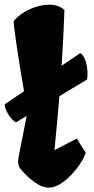

<svg xmlns="http://www.w3.org/2000/svg" viewBox="-27 -808 409 837"><path d="M231.9 -388.7Q220.7 -256.8 210.4 -153.3L307.6 -204.1L346.7 -142.1Q336.9 -112.8 310.1 -76.7Q283.2 -40.5 249.5 -15.4Q215.8 9.8 187 9.8Q156.7 9.8 124.5 -13.2Q92.3 -36.1 65.9 -67.4Q59.1 -75.2 55.4 -83.7Q51.8 -92.3 51.8 -104.5Q51.8 -108.9 53.7 -121.6L89.4 -302.7L42.5 -274.4Q25.9 -283.7 10.5 -307.4Q-4.9 -331.1 -6.8 -353L77.6 -410.2Q59.6 -514.2 45.4 -610.6Q31.2 -707 32.7 -715.8Q56.6 -746.1 100.8 -766.8Q145 -787.6 188.5 -787.6Q208.5 -787.6 223.9 -782.2Q239.3 -776.9 253.9 -764.6Q250.5 -659.7 241.7 -521.5L323.2 -576.7Q337.4 -567.9 345.9 -542.5Q354.5 -517.1 354.5 -487.3Q354.5 -472.7 352.5 -461.4Z"/></svg>

Font: Fruktur
Style: Regular
Weight: 400
Designer: Viktoriya Grabowska
Foundry: Viktoriya Grabowska
Version: Version 1.004; ttfautohint (v1.4.1)